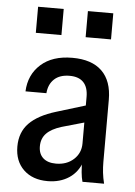

<svg xmlns="http://www.w3.org/2000/svg" viewBox="-53 -764 574 814"><g transform="rotate(5 234.5 -356.5)"><path d="M328 0Q323 -18 321 -40.5Q319 -63 319 -91H314V-360Q314 -401 294 -422Q274 -443 235 -443Q193 -443 169.5 -421Q146 -399 143 -361H54Q57 -432 106 -476Q155 -520 240 -520Q323 -520 366 -478Q409 -436 409 -356V-91Q409 -69 411.5 -46.5Q414 -24 420 0ZM180 10Q116 10 78 -26.5Q40 -63 40 -125Q40 -186 77.5 -224.5Q115 -263 191 -286L335 -330V-257L219 -224Q177 -211 156 -189.5Q135 -168 135 -134Q135 -102 154.5 -84.5Q174 -67 209 -67Q255 -67 284.5 -94Q314 -121 314 -162L326 -90Q310 -41 271.5 -15.5Q233 10 180 10ZM288 -612V-723H396V-612ZM76 -612V-723H185V-612Z"/></g></svg>

Font: Instrument Sans SemiCondensed Medium
Style: Regular
Weight: 500
Width: 4
Designer: Rodrigo Fuenzalida
Foundry: fragTYPE
Version: Version 1.000;gftools[0.9.28]